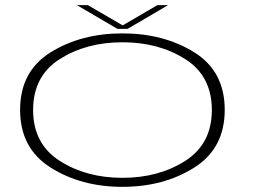

<svg xmlns="http://www.w3.org/2000/svg" viewBox="-20 -720 986 745"><path d="M455 5Q615.5 5 733.8 -69.8Q852 -144.5 852 -293.5Q852 -443.5 733.8 -517Q615.5 -590.5 455 -590.5Q295 -590.5 176.5 -517Q58 -443.5 58 -293.5Q58 -144.5 176.5 -69.8Q295 5 455 5ZM455 -30Q314.5 -30 211.5 -96Q108.5 -162 108.5 -293Q108.5 -425 211.5 -490.5Q314.5 -556 455 -556Q596 -556 699 -490.5Q802 -425 802 -293Q802 -162 699 -96Q596 -30 455 -30ZM435.5 -608H475L632 -700H590.5L456 -621.5L321 -700H278.5Z"/></svg>

Font: Anybody ExtraExpanded ExtraLight
Style: Regular
Weight: 250
Width: 8
Version: Version 1.113;gftools[0.9.25]